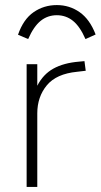

<svg xmlns="http://www.w3.org/2000/svg" viewBox="-20 -737 397 757"><path d="M318 -458 284 -454Q202 -446 164.5 -400.5Q127 -355 127 -290V0H85V-484H127V-399Q150 -444 190.5 -466.5Q231 -489 292 -494L313 -496ZM357 -601 317 -583Q295 -633 267.5 -655Q240 -677 204 -677Q168 -677 140.5 -655Q113 -633 91 -583L51 -600Q72 -661 112.5 -689Q153 -717 204 -717Q254 -717 294 -689Q334 -661 357 -601Z"/></svg>

Font: wassup Sans
Style: Light
Weight: 200
Version: Version 2.001